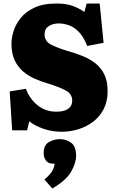

<svg xmlns="http://www.w3.org/2000/svg" viewBox="-20 -734 663 1090"><path d="M332 14Q275 14 226.5 -3Q178 -20 146 -45L134 6H49L35 -215L127 -230Q148 -173 193 -136.5Q238 -100 300 -100Q346 -100 368 -117Q390 -134 390 -162Q390 -199 356.5 -218.5Q323 -238 252 -260Q214 -271 177.5 -287Q141 -303 111 -328.5Q81 -354 63 -392.5Q45 -431 45 -487Q45 -517 56.5 -555.5Q68 -594 96 -630Q124 -666 174 -690Q224 -714 301 -714Q354 -714 390 -701.5Q426 -689 459 -666L472 -714H546L568 -491L475 -473Q455 -525 427.5 -553Q400 -581 370 -591Q340 -601 314 -601Q280 -601 256.5 -585.5Q233 -570 233 -539Q233 -500 269.5 -481Q306 -462 363 -445Q409 -432 450 -415.5Q491 -399 523 -373.5Q555 -348 573 -310Q591 -272 591 -216Q591 -158 568.5 -114.5Q546 -71 508 -42.5Q470 -14 424 0Q378 14 332 14ZM277 336 232 285Q263 259 275 239.5Q287 220 290 195H280Q254 195 241 177.5Q228 160 228 136Q228 90 257 73Q286 56 320 56Q356 56 384 76.5Q412 97 412 150Q412 191 384 240.5Q356 290 277 336Z"/></svg>

Font: Literata 12pt ExtraBold
Style: Regular
Weight: 800
Designer: Latin by Veronika Burian and Jose Scaglione. Greek by Irene Vlachou. Cyrillic by Vera Evstafieva.
Foundry: TypeTogether
Version: Version 3.002